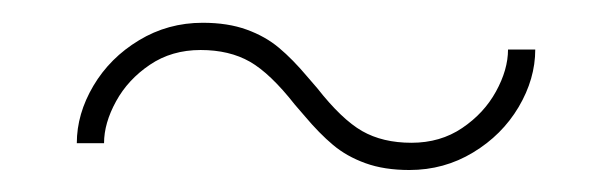

<svg xmlns="http://www.w3.org/2000/svg" viewBox="-20 -351 548 172"><path d="M252.9 -247.1 244.1 -257.3Q222.2 -285.2 203.9 -295.7Q185.5 -306.2 159.7 -306.2Q133.8 -306.2 114.3 -293Q94.7 -279.8 84 -260.3Q73.2 -240.7 73.2 -222.7H48.8Q48.8 -249 63.7 -274.2Q78.6 -299.3 104.5 -314.9Q130.4 -330.6 161.6 -330.6Q184.1 -330.6 200.9 -324.5Q217.8 -318.4 230 -308.1Q242.2 -297.9 255.4 -282.2L264.2 -272Q286.1 -244.1 304.4 -233.6Q322.8 -223.1 348.6 -223.1Q374.5 -223.1 394 -236.3Q413.6 -249.5 424.3 -269Q435.1 -288.6 435.1 -306.6H459.5Q459.5 -280.3 444.6 -255.1Q429.7 -230 403.8 -214.4Q377.9 -198.7 346.7 -198.7Q324.2 -198.7 307.4 -204.8Q290.5 -210.9 278.3 -221.2Q266.1 -231.4 252.9 -247.1Z"/></svg>

Font: Wand UI Pro
Style: Regular
Weight: 400
Designer: Andreas Faust
Version: Version 1.003;FEAKit 1.0